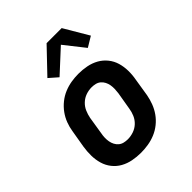

<svg xmlns="http://www.w3.org/2000/svg" viewBox="-213 -891 1027 1027"><g transform="rotate(-45 300.0 -378.0)"><path d="M256 8Q224 8 193.5 2Q163 -4 137 -18.5Q111 -33 92.5 -56.5Q74 -80 65.5 -109Q57 -138 56.5 -169.5Q56 -201 61 -233L78 -333Q82 -360 92 -386.5Q102 -413 119 -436.5Q136 -460 159 -478.5Q182 -497 208.5 -508Q235 -519 262.5 -523.5Q290 -528 317 -528Q349 -528 379.5 -522Q410 -516 436 -501.5Q462 -487 481 -463.5Q500 -440 508.5 -411Q517 -382 517.5 -350.5Q518 -319 512 -287L496 -187Q491 -160 481 -133.5Q471 -107 454.5 -83.5Q438 -60 415 -41.5Q392 -23 365.5 -12Q339 -1 311 3.5Q283 8 256 8ZM257 -93Q279 -93 301 -100.5Q323 -108 340 -124Q357 -140 366 -161Q375 -182 378 -203L395 -303Q397 -318 397.5 -333Q398 -348 395.5 -362.5Q393 -377 386.5 -389.5Q380 -402 369.5 -411Q359 -420 345 -423.5Q331 -427 316 -427Q294 -427 272.5 -419.5Q251 -412 234 -396Q217 -380 208 -359Q199 -338 195 -317L179 -217Q176 -202 175.5 -187Q175 -172 177.5 -157.5Q180 -143 186.5 -130.5Q193 -118 203.5 -109Q214 -100 228 -96.5Q242 -93 257 -93ZM233 -586 184 -629 313 -764H427L509 -625L451 -590L361 -704Z"/></g></svg>

Font: Iosevka Etoile
Style: Bold Italic
Weight: 700
Italic angle: -9°
Designer: Belleve Invis
Foundry: Belleve Invis
Version: Version 28.1.0; ttfautohint (v1.8.4)